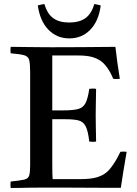

<svg xmlns="http://www.w3.org/2000/svg" viewBox="-20 -934 680 955"><path d="M33 1Q31 -14 33 -31Q80 -36 100 -40.5Q120 -45 125 -60.5Q130 -76 130 -111V-576Q130 -618 125 -636Q120 -654 99.5 -659.5Q79 -665 33 -669Q31 -684 33 -701Q59 -701 78.5 -700.5Q98 -700 118 -700Q138 -700 166 -699.5Q194 -699 237 -699Q316 -699 385 -699.5Q454 -700 500 -700.5Q546 -701 554 -701Q558 -664 563.5 -625Q569 -586 576 -542Q559 -540 543 -542Q531 -572 515 -595Q499 -618 482 -630Q463 -644 436.5 -651Q410 -658 371 -658H240V-385H295Q343 -385 368 -391.5Q393 -398 405 -420.5Q417 -443 424 -492Q442 -495 458 -492Q457 -432 456.5 -404Q456 -376 456 -362Q456 -346 456.5 -313.5Q457 -281 458 -230Q443 -227 424 -230Q418 -283 406 -306Q394 -329 370.5 -335Q347 -341 304 -341H240V-124Q240 -90 240.5 -69.5Q241 -49 242 -43H379Q429 -43 459.5 -51.5Q490 -60 510 -77Q524 -88 543 -115.5Q562 -143 579 -179Q595 -181 610 -179Q600 -123 593 -78Q586 -33 581 0Q536 0 483 0Q430 0 377 -0.5Q324 -1 280.5 -1Q237 -1 211 -1Q164 -1 134.5 -0.5Q105 0 82.5 0.5Q60 1 33 1ZM201 -914Q215 -865 245 -843.5Q275 -822 324 -822Q374 -822 404.5 -843.5Q435 -865 449 -914Q457 -913 465 -911Q473 -909 481 -907Q471 -829 429 -786Q387 -743 325 -743Q263 -743 221 -786Q179 -829 168 -907Q182 -911 201 -914Z"/></svg>

Font: Castoro
Style: Regular
Weight: 400
Designer: John Hudson
Foundry: Tiro Typeworks Ltd.
Version: Version 2.04